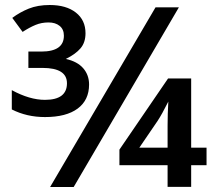

<svg xmlns="http://www.w3.org/2000/svg" viewBox="-20 -743 870 763"><path d="M690.9 -713.9 272.9 0H179.2L598.1 -713.9ZM800.8 -86.4H739.7V-0.5H646V-86.4H454.6V-148.4L647.9 -431.2H739.7V-156.2H800.8ZM646 -156.2V-243.2Q646 -290.5 648.9 -339.4Q623.5 -288.6 606 -262.2L533.7 -156.2ZM319.8 -610.8Q319.8 -574.2 300 -551Q280.3 -527.8 241.7 -508.8Q287.6 -498.5 310.8 -471.7Q334 -444.8 334 -407.2Q334 -345.2 288.6 -311.5Q243.2 -277.8 158.7 -277.8Q86.4 -277.8 26.9 -308.1V-384.8Q97.7 -346.2 158.7 -346.2Q246.1 -346.2 246.1 -412.1Q246.1 -473.1 148.9 -473.1H92.8V-538.1H144Q233.9 -538.1 233.9 -601.1Q233.9 -626.5 217 -640.1Q200.2 -653.8 172.9 -653.8Q145 -653.8 121.3 -644Q97.7 -634.3 69.8 -616.2L28.8 -671.9Q58.6 -694.3 94.2 -708.7Q129.9 -723.1 177.7 -723.1Q243.2 -723.1 281.5 -693.1Q319.8 -663.1 319.8 -610.8Z"/></svg>

Font: Samim Medium FD
Style: Medium-FD
Weight: 500
Foundry: DejaVu fonts team - Redesigned by Saber Rastikerdar
Version: Version 4.0.5